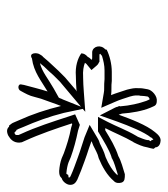

<svg xmlns="http://www.w3.org/2000/svg" viewBox="13 -583 463 529"><g transform="rotate(90 244.5 -318.5)"><path d="M116 -377C102 -365 107 -343 123 -341H141C143 -340 144 -340 145 -339C141 -336 138 -332 136 -328C131 -324 127 -318 127 -311C141 -301 163 -294 189 -296C202 -296 218 -297 232 -298C231 -297 229 -297 228 -296L193 -266L175 -248C166 -239 158 -229 149 -220L137 -206C133 -203 132 -200 130 -197C124 -189 125 -165 141 -175C179 -180 203 -201 232 -218C225 -196 220 -175 214 -153L213 -147C209 -136 227 -134 231 -145C237 -156 244 -168 247 -182L252 -200C259 -218 265 -238 272 -255C282 -214 295 -175 311 -140L317 -126C319 -120 323 -116 326 -112H329C335 -105 344 -105 354 -110C364 -116 373 -124 373 -140C373 -142 372 -144 372 -147L368 -156C350 -195 334 -242 320 -285L322 -286L332 -283C358 -278 380 -271 402 -263L416 -257C427 -253 438 -251 451 -250C460 -250 466 -251 471 -257C479 -259 487 -268 489 -277C491 -290 483 -296 475 -300C459 -307 441 -314 424 -320L407 -326C395 -330 382 -334 369 -339C372 -341 377 -342 381 -344C394 -350 402 -356 416 -359C440 -369 463 -382 479 -401C485 -406 485 -416 483 -422C480 -431 471 -431 460 -431C444 -426 424 -421 410 -413C385 -405 362 -391 339 -377H333C346 -402 357 -430 371 -454L372 -455C378 -467 384 -480 386 -493C388 -499 389 -505 390 -510C389 -512 388 -513 386 -515C386 -522 380 -528 371 -529C360 -532 351 -523 344 -514C324 -490 308 -447 296 -414L293 -423C291 -451 286 -479 277 -501L273 -510C271 -516 266 -519 259 -519C245 -521 228 -506 226 -494C225 -487 223 -480 223 -473V-469C222 -457 224 -450 227 -437C232 -423 236 -408 242 -393C236 -394 230 -394 225 -394C217 -394 210 -394 203 -395H178C156 -395 133 -389 117 -381ZM128 -363 134 -368C147 -372 160 -375 174 -375H198C208 -374 214 -374 222 -374C227 -374 232 -374 236 -373L277 -366L261 -403C255 -416 250 -433 246 -445C242 -459 243 -463 243 -470L244 -474V-476C244 -481 245 -488 246 -494C247 -496 251 -499 252 -499H254L258 -490C265 -470 271 -445 273 -418L272 -415L274 -412C274 -412 274 -409 277 -403L298 -362L315 -410C327 -443 344 -485 359 -503V-504C360 -506 363 -508 364 -509H366L365 -506L369 -502C368 -499 366 -498 366 -496V-495V-493C365 -486 359 -472 357 -467L354 -462C338 -435 328 -407 316 -384L302 -357H342L347 -360C371 -374 391 -387 412 -394L416 -395L417 -396C426 -401 443 -406 459 -411H463C451 -397 432 -386 413 -378C395 -373 386 -367 375 -362C373 -361 369 -361 361 -356L324 -334L358 -320C372 -315 387 -311 398 -307L415 -301C431 -295 449 -289 464 -282C469 -280 469 -278 469 -278V-277V-276L462 -275L459 -270H456C445 -271 435 -273 427 -276L413 -282C391 -290 365 -297 340 -302L324 -307L295 -294L301 -276C315 -233 330 -186 349 -145L352 -138V-136C352 -129 352 -130 347 -127H345L340 -132H338C337 -134 338 -134 337 -135L336 -136L330 -151C315 -185 301 -223 291 -263L280 -315L288 -322L234 -318C220 -317 205 -316 193 -316H192H191C176 -315 163 -317 153 -321C156 -325 155 -324 156 -325L173 -339L161 -353C157 -358 153 -359 153 -359L150 -361H130ZM154 -197 163 -208C172 -217 181 -227 188 -235L205 -252L274 -310L254 -260C252 -257 251 -252 249 -249L224 -235C196 -219 178 -203 154 -197Z"/></g></svg>

Font: Scribbler
Style: ClrIta
Weight: 400
Designer: Mew Too
Foundry: Cannot Into Space Fonts
Version: Version 1.001